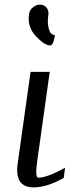

<svg xmlns="http://www.w3.org/2000/svg" viewBox="-20 -811 313 831"><path d="M195.3 -500 140.6 -110.4Q130.9 -42 146.5 -42Q183.6 -42 261.7 -85L255.9 -41Q183.6 0 125 0Q42 0 56.6 -103.5L112.3 -500ZM105.5 -749Q107.4 -766.6 122.1 -778.8Q136.7 -791 153.3 -791Q169.9 -791 180.7 -778.8Q191.4 -766.6 189.5 -749Q184.6 -715.8 189.5 -693.8Q194.3 -671.9 201.7 -665.5Q209 -659.2 217.8 -659.2Q210.9 -614.3 197.3 -614.3Q172.9 -614.3 135.3 -654.3Q97.7 -694.3 105.5 -749Z"/></svg>

Font: okolaks
Style: RegularItalic
Weight: 500
Italic angle: -8°
Version: Version 000.6.0